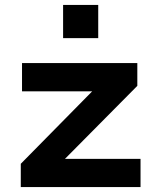

<svg xmlns="http://www.w3.org/2000/svg" viewBox="-20 -756 635 776"><path d="M64 0V-94L396 -431L400 -387H69V-501H535V-409L200 -71L197 -114H548V0ZM235 -602V-736H377V-602Z"/></svg>

Font: Nunito Sans 7pt SemiExpanded
Style: Bold
Weight: 700
Width: 6
Designer: Vernon Adams
Foundry: Vernon Adams
Version: Version 3.101;gftools[0.9.27]